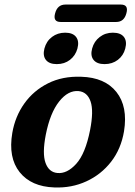

<svg xmlns="http://www.w3.org/2000/svg" viewBox="-20 -811 594 843"><path d="M336.5 -474Q440.5 -471 491.2 -407Q542 -343 524.5 -234.5Q511.5 -157 467.8 -100.8Q424 -44.5 359.2 -14.8Q294.5 15 218.5 12Q117 8.5 66.2 -55.2Q15.5 -119 34 -227.5Q46.5 -300 87 -356.8Q127.5 -413.5 191 -445.2Q254.5 -477 336.5 -474ZM231.5 -51.5Q274 -47 314.5 -91.5Q355 -136 375.5 -240Q392 -323.5 377.8 -365.2Q363.5 -407 325.5 -411Q279.5 -415.5 239.8 -365.5Q200 -315.5 181 -219.5Q165 -137 179.8 -96Q194.5 -55 231.5 -51.5ZM229.5 -529.5Q196 -529.5 181.5 -548Q167 -566.5 175 -598Q183.5 -630 208.2 -648.8Q233 -667.5 266 -667.5Q299.5 -667.5 314 -648.8Q328.5 -630 320 -598Q311.5 -567 287.2 -548.2Q263 -529.5 229.5 -529.5ZM439 -529.5Q405.5 -529.5 390.8 -548Q376 -566.5 384.5 -598Q393 -629.5 417.8 -648.5Q442.5 -667.5 475.5 -667.5Q509.5 -667.5 524 -648.8Q538.5 -630 530 -598Q522 -567 497.5 -548.2Q473 -529.5 439 -529.5ZM222 -752.5Q232 -791 267.5 -791H510.5Q545.5 -791 535 -753Q525 -714.5 490 -714.5H246.5Q211.5 -714.5 222 -752.5Z"/></svg>

Font: Fraunces 9pt S050 SemiBold
Style: Italic
Weight: 600
Italic angle: -16°
Version: Version 1.000; ttfautohint (v1.8.3)